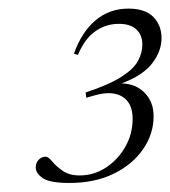

<svg xmlns="http://www.w3.org/2000/svg" viewBox="-20 -740 386 435"><path d="M175.5 -518.5 174 -530.5Q227 -548 254.8 -565.8Q282.5 -583.5 292.5 -601.8Q302.5 -620 302.5 -639Q302.5 -660.5 289 -673.2Q275.5 -686 249.5 -686Q220 -686 196 -669.2Q172 -652.5 156.5 -615.5L147.5 -618.5Q165 -667.5 196.5 -694Q228 -720.5 271 -720.5Q309 -720.5 327.5 -701.5Q346 -682.5 346 -653.5Q346 -624.5 325.2 -597Q304.5 -569.5 255.5 -551Q287 -550.5 307.5 -530Q328 -509.5 328 -476.5Q328 -436.5 304.2 -402Q280.5 -367.5 237.8 -346.5Q195 -325.5 137.5 -325.5Q92.5 -325.5 76.8 -336.5Q61 -347.5 61 -360.5Q61 -371 67.5 -378Q74 -385 84 -385Q89.5 -385 98.2 -374.2Q107 -363.5 122 -353Q137 -342.5 160.5 -342.5Q192.5 -342.5 219.8 -360.2Q247 -378 263.8 -407.2Q280.5 -436.5 280.5 -471Q280.5 -506 258 -520.5Q235.5 -535 196.5 -524.5Z"/></svg>

Font: Newsreader 72pt Light
Style: Italic
Weight: 300
Italic angle: -17°
Designer: Hugues Gentile
Foundry: Production Type
Version: Version 1.003; ttfautohint (v1.8.3)